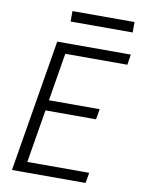

<svg xmlns="http://www.w3.org/2000/svg" viewBox="-98 -982 796 1051"><g transform="rotate(10 300.0 -457.0)"><path d="M43 0 165 -735H574L565 -677H220L176 -411H458L448 -353H167L118 -58H462L452 0ZM218 -856V-914H563V-856Z"/></g></svg>

Font: Iosevka SS04 Lt Ex Obl
Style: Regular
Weight: 300
Width: 7
Italic angle: -9°
Monospace: yes
Designer: Belleve Invis
Foundry: Belleve Invis
Version: Version 19.0.0; ttfautohint (v1.8.4)